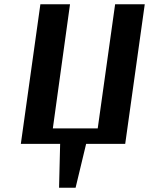

<svg xmlns="http://www.w3.org/2000/svg" viewBox="-20 -670 694 894"><path d="M306 -650 226 -72H435L516 -650H654L563 0H381L332 204H255L260 0H77L168 -650Z"/></svg>

Font: Arsenal
Style: Bold Italic
Weight: 700
Italic angle: -9°
Designer: Andrij Shevchenko
Foundry: Stairsfor.com
Version: Version 1.000